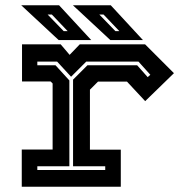

<svg xmlns="http://www.w3.org/2000/svg" viewBox="-20 -708 705 728"><path d="M62.5 0V-141H179.5V-391.5L172 -399H63.5V-540H210L244 -500L282.5 -540H530L639.5 -430.5L530.5 -324.5L461.5 -398.5H351.5L321 -368V-140.5H438V0ZM121.5 -63.5H379V-77.5H257V-406L311.5 -460.5H500L540 -415.5L550 -424.5L505 -474.5H307L249.5 -417L196.5 -474.5H121.5V-460.5H190.5L243 -403V-77.5H121.5ZM522 -556H398.5L256.5 -688H400ZM432.5 -590 372.5 -653H356.5L417.5 -590ZM326 -556H202.5L60.5 -688H204ZM236.5 -590 176.5 -653H160.5L221.5 -590Z"/></svg>

Font: Tourney Expanded Regular
Style: Bold
Weight: 700
Width: 7
Designer: Tyler Finck
Foundry: Etcetera Type Co
Version: Version 1.010; ttfautohint (v1.8.3)